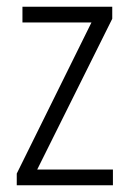

<svg xmlns="http://www.w3.org/2000/svg" viewBox="-20 -553 386 573"><path d="M317 0H30V-35L253 -486H47V-533H315V-497L91 -47H317Z"/></svg>

Font: Noto Sans Bengali Condensed Light
Style: Regular
Weight: 300
Width: 3
Designer: Jelle Bosma - Monotype Design Team
Foundry: Monotype Imaging Inc.
Version: Version 2.003